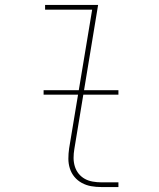

<svg xmlns="http://www.w3.org/2000/svg" viewBox="-20 -755 640 775"><path d="M389 0Q368 0 348 -3.5Q328 -7 310.5 -16.5Q293 -26 280.5 -41Q268 -56 262 -75Q256 -94 256 -114.5Q256 -135 259 -156L352 -716H162V-735H376L280 -153Q277 -135 277 -117.5Q277 -100 282 -83.5Q287 -67 297.5 -54Q308 -41 322.5 -33Q337 -25 354.5 -22Q372 -19 389 -19H458V0ZM458 -373H156V-391H458Z"/></svg>

Font: Iosevka SS04 Th Ex Obl
Style: Regular
Weight: 100
Width: 7
Italic angle: -9°
Monospace: yes
Designer: Belleve Invis
Foundry: Belleve Invis
Version: Version 19.0.0; ttfautohint (v1.8.4)